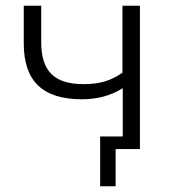

<svg xmlns="http://www.w3.org/2000/svg" viewBox="-20 -521 611 671"><path d="M409 -213V-44H330V130H384V0H469V-501H408V-267C367 -238 327 -227 272 -227C171 -227 124 -271 124 -374V-501H63V-370C63 -238 128 -174 267 -174C322 -174 370 -188 409 -213Z"/></svg>

Font: Poppy and Pepper Light
Style: Regular
Weight: 300
Designer: Thy Ha
Foundry: Thy Ha
Version: Version 0.001;Glyphs 3.2 (3227)